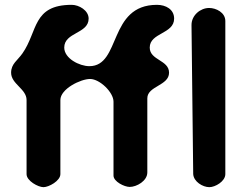

<svg xmlns="http://www.w3.org/2000/svg" viewBox="-20 -774 1021 795"><path d="M26 -473C26 -426 90 -406 90 -360V-53C90 -25 138 1 160 1C182 1 230 -25 230 -53V-360C230 -406 314 -447 353 -447C393 -447 450 -392 450 -353V-47C450 -22 495 0 517 0C546 0 590 -25 590 -60V-367C590 -418 680 -419 680 -473C680 -526 600 -524 600 -577C600 -639 701 -633 701 -697C701 -735 667 -754 630 -754C427 -754 482 -500 350 -500C309 -500 246 -532 246 -577C246 -641 347 -634 347 -697C347 -731 307 -754 277 -754C114 -754 137 -644 73 -553C53 -524 26 -510 26 -473ZM780 -53C782 -22 819 1 847 1C871 1 913 -23 913 -53V-687C913 -722 875 -741 846 -741C809 -741 773 -710 773 -671V-667C774 -575 779 -145 780 -53Z"/></svg>

Font: Asimov Print
Style: Regular
Weight: 500
Designer: Google
Version: Version 2.000980: 2014